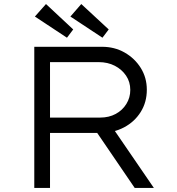

<svg xmlns="http://www.w3.org/2000/svg" viewBox="-20 -932 877 952"><path d="M150 0V-700H486Q548 -700 598 -671.5Q648 -643 678 -595Q708 -547 708 -487Q708 -425 677.5 -376.5Q647 -328 595 -300.5Q543 -273 479 -273H228V0ZM648 0 438 -308 515 -333 743 0ZM228 -349H477Q520 -349 553.5 -367Q587 -385 606.5 -416.5Q626 -448 626 -486Q626 -526 605 -557Q584 -588 549 -606Q514 -624 469 -624H228ZM488 -745 329 -850 383 -912 519 -786ZM312 -745 153 -850 208 -912 343 -786Z"/></svg>

Font: Lexend Giga Light
Style: Regular
Weight: 300
Version: Version 1.007